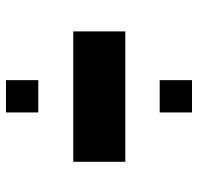

<svg xmlns="http://www.w3.org/2000/svg" viewBox="-30 -632 662 642"><g transform="rotate(90 301.0 -311.0)"><path d="M356 0H248V-108H356V0ZM356 -514H248V-622H356V-514ZM85 -225V-399H521V-225H85Z"/></g></svg>

Font: El Pececito
Style: Regular
Weight: 400
Designer: deFharo
Foundry: deFharo
Version: El Pececito Version 1.000